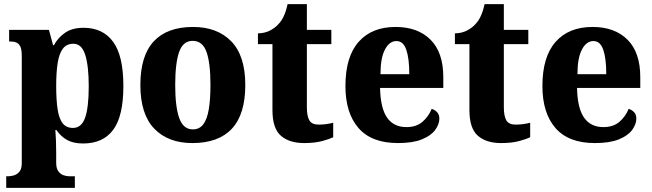

<svg xmlns="http://www.w3.org/2000/svg" viewBox="-20 -680 3144 926"><path d="M10 226V170H23Q33 170 48 165.5Q63 161 74 147.5Q85 134 85 107V-409Q85 -441 78 -455.5Q71 -470 58.5 -475Q46 -480 30 -480H24V-536H216L236 -462H240Q260 -499 294.5 -522.5Q329 -546 383 -546Q476 -546 525.5 -478.5Q575 -411 575 -265Q575 -120 526 -54Q477 12 381 12Q334 12 303.5 -5Q273 -22 252 -53H247Q249 -28 250 0Q251 28 251 58V105Q251 133 262 147Q273 161 287.5 165.5Q302 170 312 170H341V226ZM332 -63Q373 -63 390.5 -112.5Q408 -162 408 -264Q408 -362 391 -415.5Q374 -469 334 -469Q301 -469 283 -445Q265 -421 258 -375.5Q251 -330 251 -266Q251 -197 258 -152Q265 -107 282.5 -85Q300 -63 332 -63Z M908 10Q791 10 724 -59.5Q657 -129 657 -270Q657 -411 721.5 -480.5Q786 -550 911 -550Q1028 -550 1095.5 -480.5Q1163 -411 1163 -270Q1163 -129 1098.5 -59.5Q1034 10 908 10ZM910 -56Q942 -56 960.5 -80.5Q979 -105 987 -153Q995 -201 995 -270Q995 -376 976 -429.5Q957 -483 909 -483Q863 -483 844 -429.5Q825 -376 825 -270Q825 -165 844.5 -110.5Q864 -56 910 -56Z M1447 10Q1375 10 1334.5 -25.5Q1294 -61 1294 -149V-467H1224V-519Q1260 -520 1285.5 -534.5Q1311 -549 1324 -565Q1338 -579 1349 -603Q1360 -627 1367 -660H1460V-536H1578V-467H1460V-163Q1460 -120 1472 -99.5Q1484 -79 1517 -79Q1536 -79 1554 -81.5Q1572 -84 1587 -88V-18Q1571 -10 1535 0Q1499 10 1447 10Z M1899 10Q1772 10 1709 -62.5Q1646 -135 1646 -265Q1646 -406 1709.5 -478Q1773 -550 1888 -550Q1995 -550 2056.5 -488.5Q2118 -427 2118 -308V-256H1813Q1815 -158 1847 -112.5Q1879 -67 1940 -67Q1988 -67 2017.5 -92.5Q2047 -118 2062 -155Q2078 -150 2088.5 -138.5Q2099 -127 2099 -108Q2099 -81 2079 -53.5Q2059 -26 2015 -8Q1971 10 1899 10ZM1954 -322Q1954 -398 1939.5 -440Q1925 -482 1892 -482Q1858 -482 1836.5 -441Q1815 -400 1815 -322Z M2397 10Q2325 10 2284.5 -25.5Q2244 -61 2244 -149V-467H2174V-519Q2210 -520 2235.5 -534.5Q2261 -549 2274 -565Q2288 -579 2299 -603Q2310 -627 2317 -660H2410V-536H2528V-467H2410V-163Q2410 -120 2422 -99.5Q2434 -79 2467 -79Q2486 -79 2504 -81.5Q2522 -84 2537 -88V-18Q2521 -10 2485 0Q2449 10 2397 10Z M2849 10Q2722 10 2659 -62.5Q2596 -135 2596 -265Q2596 -406 2659.5 -478Q2723 -550 2838 -550Q2945 -550 3006.5 -488.5Q3068 -427 3068 -308V-256H2763Q2765 -158 2797 -112.5Q2829 -67 2890 -67Q2938 -67 2967.5 -92.5Q2997 -118 3012 -155Q3028 -150 3038.5 -138.5Q3049 -127 3049 -108Q3049 -81 3029 -53.5Q3009 -26 2965 -8Q2921 10 2849 10ZM2904 -322Q2904 -398 2889.5 -440Q2875 -482 2842 -482Q2808 -482 2786.5 -441Q2765 -400 2765 -322Z"/></svg>

Font: Noto Serif Khmer SemiCondensed ExtraBold
Style: Regular
Weight: 800
Width: 4
Designer: Danh Hong and the Monotype Design Team
Foundry: Monotype Imaging Inc.
Version: Version 2.004